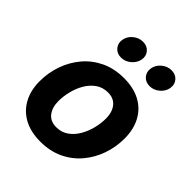

<svg xmlns="http://www.w3.org/2000/svg" viewBox="-211 -889 1030 1030"><g transform="rotate(45 304.0 -373.5)"><path d="M265.6 10.7Q192.4 10.7 140.6 -17.3Q88.9 -45.4 61.3 -96.4Q33.7 -147.5 33.7 -215.8Q33.7 -281.7 54.9 -341.6Q76.2 -401.4 116 -448Q155.8 -494.6 212.9 -521.5Q270 -548.3 342.3 -548.3Q415 -548.3 466.8 -520.5Q518.6 -492.7 546.1 -441.4Q573.7 -390.1 573.7 -321.3Q573.7 -255.9 552.7 -196.3Q531.7 -136.7 491.9 -89.8Q452.1 -43 395 -16.1Q337.9 10.7 265.6 10.7ZM271 -104.5Q311 -104.5 340.6 -125.7Q370.1 -147 389.4 -180.7Q408.7 -214.4 418 -252.7Q427.2 -291 427.2 -325.2Q427.2 -357.9 416.7 -382.1Q406.2 -406.2 386.2 -419.7Q366.2 -433.1 336.4 -433.1Q296.4 -433.1 266.8 -412.1Q237.3 -391.1 218 -357.7Q198.7 -324.2 189.5 -285.9Q180.2 -247.6 180.2 -212.9Q180.2 -164.1 203.4 -134.3Q226.6 -104.5 271 -104.5ZM469.2 -614.3Q438 -614.3 420.2 -635.5Q402.3 -656.7 407.2 -686.5Q412.1 -716.8 437.3 -737.5Q462.4 -758.3 493.2 -758.3Q523.9 -758.3 542 -737.5Q560.1 -716.8 555.2 -686.5Q550.3 -656.7 525.1 -635.5Q500 -614.3 469.2 -614.3ZM252.4 -614.3Q221.7 -614.3 203.6 -635.5Q185.5 -656.7 190.4 -686.5Q195.3 -716.8 220.5 -737.5Q245.6 -758.3 276.4 -758.3Q307.6 -758.3 325.7 -737.5Q343.8 -716.8 338.9 -686.5Q333.5 -656.7 308.3 -635.5Q283.2 -614.3 252.4 -614.3Z"/></g></svg>

Font: Inter 17pt
Style: Bold Italic
Weight: 700
Italic angle: -9.3988°
Version: Version 4.001;git-66647c0bb